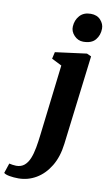

<svg xmlns="http://www.w3.org/2000/svg" viewBox="-231 -862 662 1173"><g transform="rotate(10 99.5 -275.5)"><path d="M212 1.5Q202 83.5 167.2 140.8Q132.5 198 81.5 228Q30.5 258 -28.5 258Q-57.5 258 -83.2 253.5Q-109 249 -119 240L-98.5 178.5Q-91.5 180.5 -78 182.5Q-64.5 184.5 -55 184.5Q-24.5 184.5 -4.5 167.8Q15.5 151 27.5 121.5Q39.5 92 46.5 53.2Q53.5 14.5 58.5 -29.5L110.5 -466.5L48 -498L57.5 -540L252.5 -565.5L280 -553ZM216.5 -633Q184 -633 160.2 -658.2Q136.5 -683.5 138.5 -714Q140.5 -753.5 165 -781.2Q189.5 -809 234 -809Q273 -809 295 -784.5Q317 -760 316.5 -731Q316 -690.5 292.2 -661.8Q268.5 -633 216.5 -633Z"/></g></svg>

Font: Merriweather 24pt Black
Style: Italic
Weight: 900
Italic angle: -7.8°
Designer: Eben Sorkin
Foundry: Eben Sorkin
Version: Version 2.101